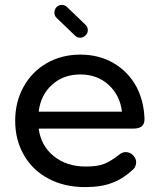

<svg xmlns="http://www.w3.org/2000/svg" viewBox="-20 -758 652 784"><path d="M570 -275Q572 -233 526 -233H138Q147 -163 199.5 -120.5Q252 -78 330 -78Q354 -78 372 -80.5Q390 -83 405.5 -89Q421 -95 436.5 -105Q452 -115 470 -129Q481 -137 494 -137Q503 -137 512 -132.5Q521 -128 527 -120Q538 -106 535.5 -89.5Q533 -73 519 -62Q479 -26 437 -11Q393 6 327 6Q243 6 178 -28.5Q113 -63 77.5 -125Q42 -187 42 -265Q42 -342 76.5 -404Q111 -466 171.5 -500.5Q232 -535 308 -535Q384 -535 443.5 -500.5Q503 -466 537 -404Q567 -347 570 -275ZM308 -454Q239 -454 192.5 -412Q146 -370 138 -302H478Q470 -369 423.5 -411.5Q377 -454 308 -454ZM211 -685Q202 -694 202 -706.5Q202 -719 211 -729Q220 -738 232 -738Q245 -738 254 -729L329 -657Q338 -649 338.5 -636Q339 -623 330 -614Q320 -604 307 -604Q295 -604 286 -613Z"/></svg>

Font: Sepalumica Med
Style: Regular
Weight: 500
Designer: Julieta Ulanovsky
Foundry: Julieta Ulanovsky
Version: Version 7.200